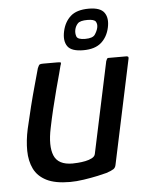

<svg xmlns="http://www.w3.org/2000/svg" viewBox="-50 -714 580 760"><g transform="rotate(-5 239.5 -334.5)"><path d="M198 4Q139 4 104.5 -13.5Q70 -31 55 -62Q40 -93 39.5 -133.5Q39 -174 49 -220Q59 -264 70 -308Q81 -352 92 -391Q103 -430 110 -456Q115 -468 118.5 -470Q122 -472 132 -472H187Q197 -472 201 -471Q205 -470 200 -458Q199 -452 192 -427Q185 -402 175.5 -366Q166 -330 156.5 -290.5Q147 -251 140 -216Q125 -145 141 -106.5Q157 -68 214 -68Q221 -68 235.5 -69Q250 -70 265 -73Q280 -76 291.5 -82Q303 -88 305 -98L382 -460Q384 -464 385.5 -468Q387 -472 391 -472H463Q466 -472 469 -470.5Q472 -469 471 -463L383 -49Q381 -37 373 -31.5Q365 -26 344 -19Q334 -16 308.5 -10.5Q283 -5 253 -0.5Q223 4 198 4ZM400 -592Q392 -555 367 -533Q342 -511 296 -511Q248 -511 233 -533Q218 -555 226 -592Q234 -629 258.5 -651Q283 -673 331 -673Q377 -673 392.5 -651Q408 -629 400 -592ZM358 -595Q361 -609 355 -619Q349 -629 322 -629Q293 -629 283.5 -619Q274 -609 271 -595Q268 -581 272.5 -568Q277 -555 307 -555Q337 -555 346 -568.5Q355 -582 358 -595Z"/></g></svg>

Font: Glory Thin Medium
Style: Italic
Weight: 500
Italic angle: -12°
Version: Version 1.011